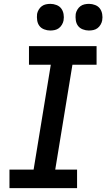

<svg xmlns="http://www.w3.org/2000/svg" viewBox="-20 -974 550 994"><path d="M29 0V-96H154L243 -639H130V-735H480V-639H355L266 -96H379V0ZM440 -816Q424 -816 408.5 -822Q393 -828 384 -840Q375 -852 372.5 -868.5Q370 -885 372 -902Q374 -913 380.5 -924Q387 -935 396.5 -942Q406 -949 417.5 -951.5Q429 -954 441 -954Q457 -954 472.5 -948Q488 -942 497 -930Q506 -918 509 -901.5Q512 -885 509 -868Q507 -857 500.5 -846Q494 -835 484.5 -828Q475 -821 463.5 -818.5Q452 -816 440 -816ZM240 -816Q224 -816 208.5 -822Q193 -828 184 -840Q175 -852 172.5 -868.5Q170 -885 172 -902Q174 -913 180.5 -924Q187 -935 196.5 -942Q206 -949 217.5 -951.5Q229 -954 241 -954Q257 -954 272.5 -948Q288 -942 297 -930Q306 -918 309 -901.5Q312 -885 309 -868Q307 -857 300.5 -846Q294 -835 284.5 -828Q275 -821 263.5 -818.5Q252 -816 240 -816Z"/></svg>

Font: Iosevka SS18
Style: Bold Italic
Weight: 700
Italic angle: -9°
Monospace: yes
Designer: Belleve Invis
Foundry: Belleve Invis
Version: Version 25.1.1; ttfautohint (v1.8.4)